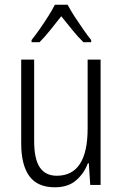

<svg xmlns="http://www.w3.org/2000/svg" viewBox="-20 -785 521 815"><path d="M407 -532V0H363L357 -92H353Q337 -49 303 -19.5Q269 10 213 10Q139 10 104.5 -37.5Q70 -85 70 -176V-532H125V-186Q125 -110 149 -74.5Q173 -39 221 -39Q352 -39 352 -240V-532ZM267 -765Q279 -742 297.5 -713.5Q316 -685 335 -658Q354 -631 367 -615V-606H334Q311 -628 287 -658Q263 -688 240 -716Q218 -688 193.5 -657.5Q169 -627 148 -606H114V-615Q130 -635 148.5 -661.5Q167 -688 184.5 -715.5Q202 -743 213 -765Z"/></svg>

Font: Noto Sans Tamil Condensed Light
Style: Regular
Weight: 300
Width: 3
Designer: Jelle Bosma - Monotype Design Team
Foundry: Monotype Imaging Inc.
Version: Version 2.004; ttfautohint (v1.8.4.7-5d5b)